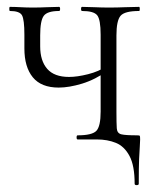

<svg xmlns="http://www.w3.org/2000/svg" viewBox="-20 -406 449 559"><path d="M372 129Q372 76 357 48Q342 20 317.5 10Q293 0 262 0H206Q203 0 203 -6Q203 -12 206 -12Q248 -12 260.5 -25Q273 -38 273 -81V-305Q273 -349 263 -361.5Q253 -374 219 -374Q216 -374 216 -380Q216 -386 219 -386Q235 -386 255.5 -385Q276 -384 297 -384Q321 -384 344 -385Q367 -386 385 -386Q387 -386 387 -380Q387 -374 385 -374Q343 -374 331 -360Q319 -346 319 -303V-81Q319 -47 320 -32.5Q321 -18 333 -15Q345 -12 379 -12Q386 -12 387 -10.5Q388 -9 388 0Q388 9 387 21Q386 33 385 57Q384 81 384 129Q384 133 378 133Q372 133 372 129ZM97 -303Q97 -294 97 -286.5Q97 -279 97 -271Q97 -229 117.5 -205.5Q138 -182 181 -182Q205 -182 236.5 -190Q268 -198 290 -213L295 -201Q257 -174 219 -162.5Q181 -151 151 -151Q100 -151 75.5 -181Q51 -211 51 -265V-305Q51 -349 44 -361.5Q37 -374 9 -374Q7 -374 7 -380Q7 -386 9 -386Q23 -386 40 -385Q57 -384 76 -384Q96 -384 116.5 -385Q137 -386 152 -386Q155 -386 155 -380Q155 -374 152 -374Q118 -374 107.5 -360Q97 -346 97 -303Z"/></svg>

Font: Cormorant Infant Light
Style: Regular
Weight: 300
Designer: Christian Thalmann (Catharsis Fonts)
Foundry: Catharsis Fonts
Version: Version 4.001